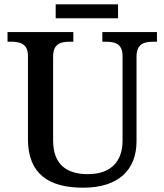

<svg xmlns="http://www.w3.org/2000/svg" viewBox="-20 -863 765 893"><path d="M239 -778H529V-843H239ZM367 10C531 10 615 -73 615 -206V-599C615 -660 651 -669 694 -669H710V-714H456V-669H472C514 -669 550 -660 550 -603V-208C550 -114 497 -53 389 -53C293 -53 227 -95 227 -210V-599C227 -660 262 -669 306 -669H321V-714H15V-669H31C73 -669 110 -660 110 -603V-216C110 -53 208 10 367 10Z"/></svg>

Font: Noto Serif Malayalam Medium
Style: Regular
Weight: 500
Designer: Indian type Foundry, Jelle Bosma, Monotype Design Team
Foundry: Monotype Imaging Inc.
Version: Version 2.104